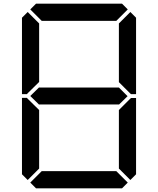

<svg xmlns="http://www.w3.org/2000/svg" viewBox="-20 -1020 856 1040"><path d="M130 -45 99 -76V-490H126L130 -485L192 -424V-107ZM130 -515 126 -510H99V-924L130 -955L192 -893V-576ZM144 -969 175 -1000H641L672 -969L610 -907H206ZM671 -499 624 -453V-454H192V-453L144 -500L192 -547V-546H624ZM685 -485 690 -489H717V-76L686 -45L624 -107V-424ZM686 -955 717 -924V-510H690L685 -514L624 -575V-893ZM672 -31 641 0H175L144 -31L206 -93H610Z"/></svg>

Font: DSEG7 Classic
Style: Regular
Weight: 400
Designer: Keshikan(Twitter:@keshinomi_88pro)
Version: Version 0.46